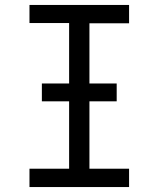

<svg xmlns="http://www.w3.org/2000/svg" viewBox="-20 -755 640 775"><path d="M99 0V-74H259V-662H99V-735H501V-661H341V-74H501V0ZM149 -346V-418H451V-346Z"/></svg>

Font: Iosevka Curly Slab Extended
Style: Regular
Weight: 400
Width: 7
Monospace: yes
Designer: Belleve Invis
Foundry: Belleve Invis
Version: Version 11.1.0; ttfautohint (v1.8.3)